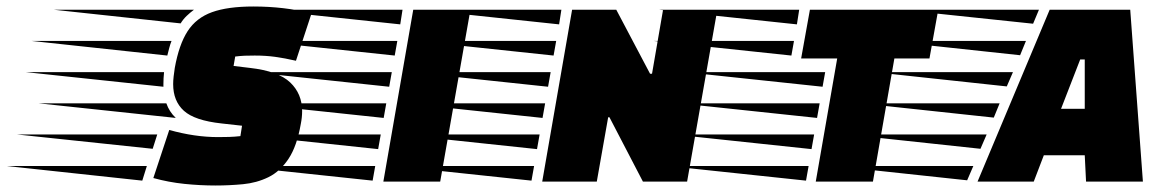

<svg xmlns="http://www.w3.org/2000/svg" viewBox="-258 -559 3595 591"><path d="M405 12Q358 12 309.5 7Q261 2 214 -11L263 -159Q341 -137 413 -137Q431 -137 447.5 -137.5Q464 -138 482 -140L487 -172L424 -179Q341 -188 308 -218Q275 -248 275 -300Q275 -311 276.5 -324Q278 -337 280 -350Q293 -422 319.5 -463Q346 -504 394.5 -521.5Q443 -539 522 -539Q617 -539 701 -518L653 -372Q618 -380 589 -384Q560 -388 526 -388Q507 -388 495 -387.5Q483 -387 466 -385L461 -356L511 -350Q599 -340 635.5 -305Q672 -270 672 -217Q672 -208 671 -198Q670 -188 668 -178Q656 -109 630 -70Q604 -31 568 -13.5Q532 4 490 8Q448 12 405 12ZM298 -487 -92 -529H339Q327 -520 316.5 -510Q306 -500 298 -487ZM257 -388 -161 -433H270Q266 -423 263 -411.5Q260 -400 257 -388ZM245 -292 -179 -337H247Q246 -328 245.5 -318.5Q245 -309 245 -300ZM283 -196 -140 -241H254Q263 -215 283 -196ZM212 -101 -205 -145H226ZM180 -3 -238 -48H194Z M922 0 1014 -529H1190L1097 0ZM974 -484 550 -529H981ZM957 -388 533 -433H965ZM940 -292 516 -337H948ZM923 -196 499 -241H931ZM906 -100 482 -145H914ZM889 -3 465 -48H897Z M1411 0 1503 -529H1639L1743 -332H1749L1783 -529H1950L1857 0H1721L1618 -198H1614L1579 0ZM1463 -484 1039 -529H1470ZM1446 -388 1022 -433H1454ZM1429 -292 1005 -337H1437ZM1412 -196 988 -241H1420ZM1395 -100 971 -145H1403ZM1378 -3 954 -48H1386Z M2253 0 2319 -379H2208L2235 -529H2630L2603 -379H2495L2429 0ZM2195 -484 1771 -529H2202ZM2178 -388 1754 -433H2186ZM2274 -292 1850 -337H2282ZM2257 -196 1833 -241H2265ZM2240 -100 1816 -145H2248ZM2223 -3 1799 -48H2231Z M2751 0 2973 -529H3221L3260 0H3085L3081 -81H2955L2924 0ZM2922 -486 2514 -529H2940ZM2882 -389 2473 -433H2900ZM3008 -224H3081V-376H3067ZM2841 -293 2432 -337H2860ZM2801 -197 2391 -241H2819ZM2760 -101 2350 -145H2779ZM2719 -4 2309 -48H2738Z"/></svg>

Font: Faster One
Style: Regular
Weight: 400
Designer: Eduardo Rodriguez Tunni
Foundry: Eduardo Rodriguez Tunni
Version: Version 1.003; ttfautohint (v1.8.4.7-5d5b);gftools[0.9.23]